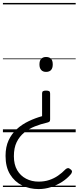

<svg xmlns="http://www.w3.org/2000/svg" viewBox="-20 -905 538 1314"><path d="M295 -285Q310 -285 316.5 -281Q323 -277 323 -265V-87Q323 -76 317.5 -72Q312 -68 303 -66Q259 -56 218.5 -40Q178 -24 145.5 2.5Q113 29 94 68Q75 107 75 164Q75 221 97.5 259.5Q120 298 158.5 318Q197 338 244 338Q284 338 317 327Q350 316 377.5 297Q405 278 428 254Q437 246 445 245.5Q453 245 463 254Q474 262 472.5 271Q471 280 465 287Q440 317 405 339.5Q370 362 329 375.5Q288 389 244 389Q183 389 131.5 364Q80 339 49 288.5Q18 238 18 162Q18 100 39 55Q60 10 95.5 -22Q131 -54 176 -75.5Q221 -97 268 -110V-266Q268 -277 274.5 -281Q281 -285 295 -285ZM295 -515Q318 -515 329.5 -502.5Q341 -490 341 -464Q341 -439 329.5 -426Q318 -413 295 -413Q274 -413 262 -426Q250 -439 250 -464Q250 -490 262 -502.5Q274 -515 295 -515ZM0 365H498V375H0ZM0 -20H498V0H0ZM0 -505H498V-500H0ZM0 -885H498V-875H0Z"/></svg>

Font: Playwrite GB S Guides
Style: Regular
Weight: 400
Designer: Veronika Burian, José Scaglione
Foundry: TypeTogether
Version: Version 1.003